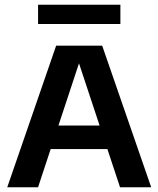

<svg xmlns="http://www.w3.org/2000/svg" viewBox="-20 -787 666 807"><path d="M10.5 0 216 -595H409.5L615.5 0H484.5L305 -542H319L140 0ZM150 -160.5 178.5 -259.5H446.5L475 -160.5ZM140 -686V-767H486V-686Z"/></svg>

Font: Encode Sans SC SemiBold
Style: Regular
Weight: 600
Version: Version 3.002